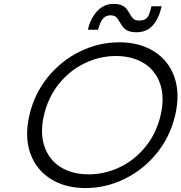

<svg xmlns="http://www.w3.org/2000/svg" viewBox="-20 -960 936 991"><path d="M131.8 -365.7Q157.7 -477.5 227.8 -563Q297.9 -648.4 394.5 -695.1Q491.2 -741.7 595.2 -741.7Q699.2 -741.7 774.4 -695.1Q849.6 -648.4 879.9 -563Q910.2 -477.5 884.3 -365.7Q858.4 -253.9 788.6 -168.5Q718.8 -83 622.1 -36.1Q525.4 10.7 421.4 10.7Q317.4 10.7 242.2 -36.1Q167 -83 136.5 -168.5Q106 -253.9 131.8 -365.7ZM437.5 -60.1Q521 -60.1 598.1 -96.9Q675.3 -133.8 731.4 -203.1Q787.6 -272.5 809.1 -365.7Q830.6 -458.5 806.4 -527.8Q782.2 -597.2 722.2 -634Q662.1 -670.9 578.6 -670.9Q495.1 -670.9 418 -634Q340.8 -597.2 284.7 -527.8Q228.5 -458.5 207 -365.7Q185.5 -272.9 209.7 -203.4Q233.9 -133.8 293.9 -96.9Q354 -60.1 437.5 -60.1ZM598.6 -844.7Q588.9 -863.3 579.1 -872.1Q569.3 -880.9 549.8 -880.9Q522.9 -880.9 508.5 -860.1Q494.1 -839.4 486.3 -806.6H433.6Q446.8 -864.7 481.4 -902.3Q516.1 -939.9 566.4 -939.9Q591.3 -939.9 607.4 -932.9Q623.5 -925.8 632.1 -915.5Q640.6 -905.3 649.4 -889.2Q659.7 -871.1 669.2 -862.5Q678.7 -854 696.3 -854Q718.3 -854 730.2 -861.3Q742.2 -868.7 748.5 -883.3Q754.9 -897.9 761.7 -927.7H814.5Q799.8 -863.8 768.3 -828.6Q736.8 -793.5 684.6 -793.5Q657.7 -793.5 641.4 -800.8Q625 -808.1 616.7 -818.1Q608.4 -828.1 598.6 -844.7Z"/></svg>

Font: Glacial Indifference
Style: Italic
Weight: 400
Designer: Alfredo Marco Pradil
Foundry: Alfredo Marco Pradil
Version: Version 1.312